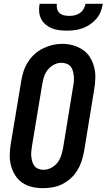

<svg xmlns="http://www.w3.org/2000/svg" viewBox="-20 -975 557 1003"><path d="M205 8Q175 8 147 1.5Q119 -5 96 -21Q73 -37 58.5 -60.5Q44 -84 37 -111.5Q30 -139 31 -168.5Q32 -198 37 -228L91 -552Q95 -578 103 -602.5Q111 -627 125.5 -650Q140 -673 160 -691.5Q180 -710 204.5 -722Q229 -734 254 -740Q279 -746 305 -746Q335 -746 362.5 -738Q390 -730 413 -714.5Q436 -699 450.5 -675Q465 -651 472 -623.5Q479 -596 478 -566.5Q477 -537 472 -507L419 -183Q414 -157 406 -132.5Q398 -108 384 -85Q370 -62 349.5 -43.5Q329 -25 305 -13Q281 -1 255.5 3.5Q230 8 205 8ZM207 -88Q227 -88 246 -97.5Q265 -107 278.5 -123.5Q292 -140 298.5 -159.5Q305 -179 309 -198L362 -523Q365 -537 366 -551Q367 -565 365.5 -578.5Q364 -592 360.5 -605Q357 -618 348.5 -628Q340 -638 327 -642.5Q314 -647 300 -647Q280 -647 261.5 -637Q243 -627 230 -611Q217 -595 210.5 -575.5Q204 -556 201 -537L147 -212Q145 -198 143.5 -184Q142 -170 143.5 -157Q145 -144 148.5 -131Q152 -118 160 -108Q168 -98 180.5 -93Q193 -88 207 -88ZM329 -815Q308 -815 288 -817.5Q268 -820 250 -827.5Q232 -835 217.5 -847.5Q203 -860 194.5 -877Q186 -894 184.5 -914.5Q183 -935 187 -955H277Q275 -941 278.5 -928Q282 -915 291.5 -906.5Q301 -898 314.5 -895Q328 -892 341 -892Q356 -892 370 -895Q384 -898 396.5 -906.5Q409 -915 416.5 -928Q424 -941 427 -955H517Q514 -934 506 -914Q498 -894 483.5 -877Q469 -860 450.5 -847.5Q432 -835 411.5 -827.5Q391 -820 370 -817.5Q349 -815 329 -815Z"/></svg>

Font: Iosevka Curly Slab Oblique
Style: Bold
Weight: 700
Italic angle: -9°
Monospace: yes
Designer: Belleve Invis
Foundry: Belleve Invis
Version: Version 11.1.0; ttfautohint (v1.8.3)